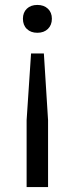

<svg xmlns="http://www.w3.org/2000/svg" viewBox="-20 -569 304 779"><path d="M190.5 -493Q190.5 -467.5 174.5 -451.8Q158.5 -436 131.5 -436Q105 -436 89 -451.5Q73 -467 73 -493Q73 -518.5 89 -533.8Q105 -549 131.5 -549Q158 -549 174.2 -533.8Q190.5 -518.5 190.5 -493ZM106 -352H158L175 -81.5V190H88V-81.5Z"/></svg>

Font: Encode Sans Semi Expanded
Style: Regular
Weight: 400
Width: 6
Designer: Multiple Designers
Foundry: Impallari Type
Version: Version 2.000